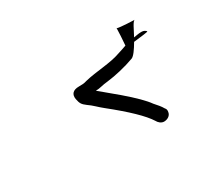

<svg xmlns="http://www.w3.org/2000/svg" viewBox="-58 -467 371 347"><g transform="rotate(-30 128.0 -293.0)"><path d="M83 -313C85 -303 87 -300 95 -294C104 -288 111 -280 120 -273C155 -245 178 -223 188 -207C190 -203 195 -198 201 -198C208 -198 215 -202 216 -209C217 -213 216 -216 214 -218C210 -225 206 -229 200 -236C193 -246 179 -260 158 -278C137 -296 124 -306 122 -308C131 -308 137 -311 149 -312C166 -314 188 -319 207 -326C212 -328 219 -338 226 -350C240 -352 258 -353 256 -355C254 -357 251 -359 247 -359H245C241 -359 236 -358 230 -357C237 -370 243 -384 247 -384C247 -384 217 -385 211 -387C211 -382 210 -362 209 -352C204 -350 197 -348 191 -346C169 -338 140 -338 116 -332C110 -330 105 -330 99 -330C87 -330 81 -324 83 -313ZM211 -387C210 -387 211 -388 211 -388C211 -388 211 -388 211 -388Z"/></g></svg>

Font: FailCity
Style: OBL
Weight: 400
Version: Version 1